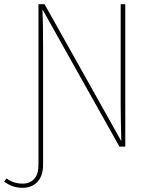

<svg xmlns="http://www.w3.org/2000/svg" viewBox="-61 -701 742 918"><path d="M516 -681H538V0H510L142 -656Q145 -604 145 -477V86Q145 140 118 168.5Q91 197 47 197Q-3 197 -41 167L-30 152Q4 177 47 177Q81 177 102 155Q123 133 123 86V-681H152L519 -26Q516 -146 516 -205Z"/></svg>

Font: FiraGO Thin
Style: Regular
Weight: 100
Designer: bBox Type
Foundry: bBox Type GmbH
Version: Version 1.001;PS 001.001;hotconv 1.0.88;makeotf.lib2.5.64775